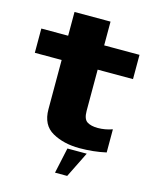

<svg xmlns="http://www.w3.org/2000/svg" viewBox="-131 -820 888 1089"><g transform="rotate(15 312.5 -275.5)"><path d="M395.5 8.5Q477.5 8.5 551.5 -8V-144Q509 -129 466.5 -129Q426 -129 403.2 -143.8Q380.5 -158.5 380.5 -206.5V-448.5H588V-591H380.5V-730.5H169V-591H11.5V-448.5H169V-159.5Q169 -66.5 236 -29Q303 8.5 395.5 8.5ZM298 178.5H369.5L444 28H330.5Z"/></g></svg>

Font: Anybody SemiExpanded ExtraBold
Style: Regular
Weight: 800
Width: 6
Version: Version 1.113;gftools[0.9.25]